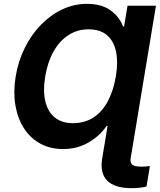

<svg xmlns="http://www.w3.org/2000/svg" viewBox="-20 -757 823 989"><path d="M783.3 -727.5 662.7 0H516.3L534.1 -108.2H529Q493.2 -56 435.3 -22.7Q377.5 10.7 304.5 10.7Q238.1 10.7 187.1 -17.5Q136.2 -45.6 103.5 -96.1Q70.8 -146.6 59.3 -214.5Q47.9 -282.3 60.5 -361.7Q73.5 -441.4 107.4 -509.8Q141.2 -578.2 190.9 -629.3Q240.6 -680.3 301.3 -708.8Q362 -737.3 428.2 -737.3Q502.4 -737.3 548.9 -704Q595.4 -670.8 613.8 -620.7H619.1L636.9 -727.5ZM354.8 -122.6Q417.4 -122.6 462.5 -152.5Q507.5 -182.4 536.1 -236.8Q564.7 -291.2 576.8 -363.7Q588.9 -435.4 577.9 -490Q566.9 -544.6 531.8 -575.3Q496.6 -605.9 435.4 -605.9Q378.7 -605.9 332.8 -576.3Q286.9 -546.7 256.1 -492.2Q225.3 -437.7 212.9 -363.3Q200.6 -287.8 213.7 -233.9Q226.9 -180 262.9 -151.3Q299 -122.6 354.8 -122.6ZM657.3 212.2Q570.9 212.2 532.3 173.6Q493.7 134.9 506.6 57.7L516.1 0H662.7L653 57.7Q649.2 81.4 661.7 91.4Q674.3 101.4 708 101.4Q718.6 101.4 729.4 100.6Q740.3 99.7 752.1 98.2L734.6 203.8Q718.9 207.9 699 210Q679.2 212.2 657.3 212.2Z"/></svg>

Font: Inter Variable
Style: Italic
Weight: 400
Italic angle: -9.39999°
Designer: Rasmus Andersson
Foundry: rsms
Version: Version 4.001;git-9221beed3